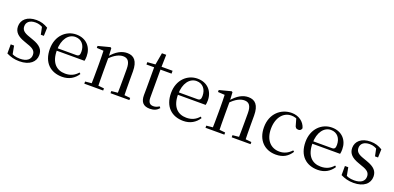

<svg xmlns="http://www.w3.org/2000/svg" viewBox="2 -1500 4807 2342"><g transform="rotate(20 2405.5 -328.5)"><path d="M221.4 14.6C356.8 14.6 426.7 -52.6 426.7 -139.6C426.7 -209.7 387.8 -255.2 286.8 -290.4L236.5 -308.4C163.2 -333 133.7 -359.8 133.7 -408.5C133.7 -460.8 172.9 -498.1 249.1 -498.1C290.4 -498.1 325.7 -486.1 366.5 -457.8V-490.1L335.1 -495.5L358.9 -379.4H398.6L402.4 -486.4C352.1 -516.2 309 -530.6 249.1 -530.6C128.9 -530.6 62 -466.5 62 -382C62 -307.3 112.6 -264 193.9 -235.4L245.6 -216.4C327.2 -190.2 352.5 -161.8 352.5 -113.5C352.5 -56.1 307.3 -17.3 218.7 -17.3C160.4 -17.3 122.8 -31.1 84.9 -56.3V-20.3L121.5 -18.1L97.8 -143.7H54.3L54.2 -25.1C108.5 0.8 156.8 14.6 221.4 14.6Z M776.3 14.6C866 14.6 933 -26.3 976.6 -94.3L960.7 -108.1C919.8 -60.3 868.7 -35 798.5 -35C687.4 -35 607.9 -106.4 607.9 -268.7C607.9 -413.6 677.8 -498.8 765.6 -498.8C847.3 -498.8 895.3 -437.4 895.3 -352.3C895.3 -311.7 885.3 -294.2 850.3 -294.2H559.6V-262.9H968.4C972.7 -278.8 974.7 -298.9 974.7 -323.2C974.7 -440.7 897.6 -530.6 767.9 -530.6C635.1 -530.6 521.4 -425.5 521.4 -256.8C521.4 -76.2 627.8 14.6 776.3 14.6Z M1061.7 0H1306.7V-27.8L1202.8 -38.6H1170.4L1061.7 -27.8ZM1143.9 0H1232.3C1230.3 -48.6 1229.3 -160.9 1229.3 -228.5V-403.1L1222.9 -519.8L1209.9 -528L1055.8 -487.9V-462.4L1143.9 -457.5C1146.1 -407.9 1147.1 -357.6 1147.1 -289.4V-228.5C1147.1 -160.9 1146.1 -48.6 1143.9 0ZM1401.8 0H1646.8V-27.8L1542.3 -38.6H1509.3L1401.8 -27.8ZM1483.5 0H1571.2C1569.2 -48.6 1568 -158.7 1568 -228.5V-342.4C1568 -477.3 1515.6 -530.6 1428.5 -530.6C1358.5 -530.6 1286.6 -495.3 1213.8 -406H1203.7L1212.2 -372.4C1284.6 -452.6 1349.3 -476.9 1394.6 -476.9C1452.7 -476.9 1486.5 -442.6 1486.5 -344.3V-228.5C1486.5 -158.7 1485.5 -48.6 1483.5 0Z M1834.9 -478.9H2019.7V-516H1834.9ZM1915.8 14.6C1968.3 14.6 2007.2 -3.3 2034.9 -36.8L2020.4 -54.4C1993.4 -37.9 1974.1 -29.5 1944.3 -29.5C1900.4 -29.5 1876.2 -55.6 1876.2 -117.5V-500.6L1880.3 -672.5H1824.7L1795 -504.4L1814.6 -518.8L1694 -509.4V-478.9H1794V-207.1C1794 -170.9 1793 -149.8 1793 -117.7C1793 -28.2 1831.9 14.6 1915.8 14.6Z M2349.3 14.6C2439 14.6 2506 -26.3 2549.6 -94.3L2533.7 -108.1C2492.8 -60.3 2441.7 -35 2371.5 -35C2260.4 -35 2180.9 -106.4 2180.9 -268.7C2180.9 -413.6 2250.8 -498.8 2338.6 -498.8C2420.3 -498.8 2468.3 -437.4 2468.3 -352.3C2468.3 -311.7 2458.3 -294.2 2423.3 -294.2H2132.6V-262.9H2541.4C2545.7 -278.8 2547.7 -298.9 2547.7 -323.2C2547.7 -440.7 2470.6 -530.6 2340.9 -530.6C2208.1 -530.6 2094.4 -425.5 2094.4 -256.8C2094.4 -76.2 2200.8 14.6 2349.3 14.6Z M2634.7 0H2879.7V-27.8L2775.8 -38.6H2743.4L2634.7 -27.8ZM2716.9 0H2805.3C2803.3 -48.6 2802.3 -160.9 2802.3 -228.5V-403.1L2795.9 -519.8L2782.9 -528L2628.8 -487.9V-462.4L2716.9 -457.5C2719.1 -407.9 2720.1 -357.6 2720.1 -289.4V-228.5C2720.1 -160.9 2719.1 -48.6 2716.9 0ZM2974.8 0H3219.8V-27.8L3115.3 -38.6H3082.3L2974.8 -27.8ZM3056.5 0H3144.2C3142.2 -48.6 3141 -158.7 3141 -228.5V-342.4C3141 -477.3 3088.6 -530.6 3001.5 -530.6C2931.5 -530.6 2859.6 -495.3 2786.8 -406H2776.7L2785.2 -372.4C2857.6 -452.6 2922.3 -476.9 2967.6 -476.9C3025.7 -476.9 3059.5 -442.6 3059.5 -344.3V-228.5C3059.5 -158.7 3058.5 -48.6 3056.5 0Z M3550.6 14.6C3646.2 14.6 3706.3 -24.8 3750.6 -93.9L3734.8 -106.9C3690.5 -58.3 3638.8 -35 3579.2 -35C3466.8 -35 3388.9 -117.7 3388.9 -261.5C3388.9 -408.4 3466.5 -498.8 3569 -498.8C3606.9 -498.8 3640.9 -489 3681.8 -461.9L3631.7 -501.6L3656.7 -413.5C3662.9 -378.2 3678.9 -364.4 3706.7 -364.4C3728.9 -364.4 3743 -375.1 3749.2 -399.3C3727 -478.8 3653.2 -530.6 3563.8 -530.6C3426.2 -530.6 3302.4 -430 3302.4 -251.4C3302.4 -84.4 3404.2 14.6 3550.6 14.6Z M4094.3 14.6C4184 14.6 4251 -26.3 4294.6 -94.3L4278.7 -108.1C4237.8 -60.3 4186.7 -35 4116.5 -35C4005.4 -35 3925.9 -106.4 3925.9 -268.7C3925.9 -413.6 3995.8 -498.8 4083.6 -498.8C4165.3 -498.8 4213.3 -437.4 4213.3 -352.3C4213.3 -311.7 4203.3 -294.2 4168.3 -294.2H3877.6V-262.9H4286.4C4290.7 -278.8 4292.7 -298.9 4292.7 -323.2C4292.7 -440.7 4215.6 -530.6 4085.9 -530.6C3953.1 -530.6 3839.4 -425.5 3839.4 -256.8C3839.4 -76.2 3945.8 14.6 4094.3 14.6Z M4559.4 14.6C4694.8 14.6 4764.7 -52.6 4764.7 -139.6C4764.7 -209.7 4725.8 -255.2 4624.8 -290.4L4574.5 -308.4C4501.2 -333 4471.7 -359.8 4471.7 -408.5C4471.7 -460.8 4510.9 -498.1 4587.1 -498.1C4628.4 -498.1 4663.7 -486.1 4704.5 -457.8V-490.1L4673.1 -495.5L4696.9 -379.4H4736.6L4740.4 -486.4C4690.1 -516.2 4647 -530.6 4587.1 -530.6C4466.9 -530.6 4400 -466.5 4400 -382C4400 -307.3 4450.6 -264 4531.9 -235.4L4583.6 -216.4C4665.2 -190.2 4690.5 -161.8 4690.5 -113.5C4690.5 -56.1 4645.3 -17.3 4556.7 -17.3C4498.4 -17.3 4460.8 -31.1 4422.9 -56.3V-20.3L4459.5 -18.1L4435.8 -143.7H4392.3L4392.2 -25.1C4446.5 0.8 4494.8 14.6 4559.4 14.6Z"/></g></svg>

Font: Source Han Serif TW VF
Style: Regular
Weight: 250
Designer: Ryoko NISHIZUKA 西塚涼子 (kana & ideographs); Frank Grießhammer (Latin, Greek & Cyrillic); Wenlong ZHANG 张文龙 (bopomofo); San
Foundry: Adobe
Version: Version 2.002;hotconv 1.1.0;makeotfexe 2.6.0